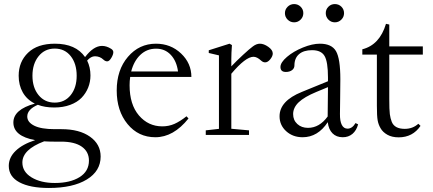

<svg xmlns="http://www.w3.org/2000/svg" viewBox="-20 -660 2116 939"><path d="M245.6 -134.3Q198.7 -134.3 165 -147.5Q113.3 -125 113.3 -90.3Q113.3 -62.5 147.2 -45.4Q181.2 -28.3 247.6 -28.3H280.8Q368.2 -28.3 420.2 8.5Q472.2 45.4 472.2 105.5Q472.2 176.8 404.3 218Q336.4 259.3 219.2 259.3Q126.5 259.3 74.7 231.4Q22.9 203.6 22.9 151.4Q22.9 109.9 56.9 77.4Q90.8 44.9 151.9 25.4Q45.4 5.9 45.4 -61Q45.4 -124.5 150.4 -153.3Q111.3 -172.9 91.3 -208.3Q71.3 -243.7 71.3 -289.6Q71.3 -357.9 117.2 -402.1Q163.1 -446.3 248.5 -446.3Q350.6 -446.3 396 -380.9Q437.5 -435.5 479 -435.5Q501 -435.5 523.4 -421.4Q534.2 -414.6 534.2 -404.8Q534.2 -393.1 524.2 -376.5Q514.2 -359.9 504.4 -359.9Q494.6 -359.9 485.4 -368.7Q468.3 -384.8 444.3 -384.8Q424.8 -384.8 406.2 -363.8Q422.4 -330.6 422.4 -291Q422.4 -259.3 411.1 -231.4Q399.9 -203.6 378.7 -181.6Q357.4 -159.7 323 -147Q288.6 -134.3 245.6 -134.3ZM355 -289.6Q355 -348.6 325.9 -385.5Q296.9 -422.4 247.6 -422.4Q198.7 -422.4 168.7 -385Q138.7 -347.7 138.7 -289.6Q138.7 -231.4 168.7 -194.8Q198.7 -158.2 247.6 -158.2Q296.4 -158.2 325.7 -194.8Q355 -231.4 355 -289.6ZM89.4 134.8Q89.4 180.2 134.3 207.5Q179.2 234.9 248.5 234.9Q323.2 234.9 369.1 206.3Q415 177.7 415 125.5Q415 82 380.1 57.4Q345.2 32.7 278.3 32.7H243.7Q217.8 32.7 195.8 31.2Q89.4 71.3 89.4 134.8Z M739.7 11.2Q656.7 11.2 603.8 -53.2Q550.8 -117.7 550.8 -217.3Q550.8 -317.9 605.7 -382.1Q660.6 -446.3 742.7 -446.3Q814.9 -446.3 865.5 -398.4Q916 -350.6 916 -283.7H616.7Q613.8 -263.7 613.8 -243.2Q613.8 -148.9 659.4 -95.5Q705.1 -42 773.9 -42Q805.7 -42 833.3 -54.2Q860.8 -66.4 892.1 -91.3L901.9 -80.6Q828.6 11.2 739.7 11.2ZM742.7 -421.9Q698.2 -421.9 666.5 -391.8Q634.8 -361.8 621.6 -310.5H850.6Q843.8 -361.8 814.9 -392.1Q786.1 -422.4 742.7 -421.9Z M986.3 0V-22.5L1050.8 -29.8V-389.2L1001 -400.9V-414.1L1102.5 -446.3L1114.3 -439.5Q1111.3 -399.4 1111.3 -372.1V-335.4Q1135.7 -361.3 1168.5 -391.6Q1201.2 -421.9 1216.8 -433.1Q1234.4 -446.3 1251 -446.3Q1270.5 -446.3 1292.2 -430.9Q1314 -415.5 1314 -398.4Q1314 -385.3 1301.8 -370.1Q1289.6 -355 1276.9 -355Q1266.1 -355 1256.8 -363.8Q1236.8 -382.3 1219.7 -382.3Q1181.2 -382.3 1111.3 -299.3V-30.3L1197.8 -22.5V0Z M1373.5 -595.7Q1373.5 -613.8 1386.7 -627Q1399.9 -640.1 1418.5 -640.1Q1437 -640.1 1450.2 -627.2Q1463.4 -614.3 1463.4 -595.7Q1463.4 -577.1 1450.2 -564Q1437 -550.8 1418.5 -550.8Q1399.9 -550.8 1386.7 -564Q1373.5 -577.1 1373.5 -595.7ZM1617.7 -640.1Q1636.7 -640.1 1649.7 -627.2Q1662.6 -614.3 1662.6 -595.7Q1662.6 -577.1 1649.4 -564Q1636.2 -550.8 1617.7 -550.8Q1599.1 -550.8 1586.2 -564Q1573.2 -577.1 1573.2 -595.7Q1573.2 -614.3 1586.2 -627.2Q1599.1 -640.1 1617.7 -640.1ZM1460 11.2Q1412.1 11.2 1379.6 -18.3Q1347.2 -47.9 1347.2 -91.3Q1347.2 -166.5 1456.1 -210.4L1584 -262.7V-281.2Q1584 -357.4 1567.4 -386Q1550.8 -414.6 1506.3 -414.6Q1464.8 -414.6 1442.4 -395Q1419.9 -375.5 1419.9 -339.8Q1419.9 -325.7 1408.2 -316.9Q1396.5 -308.1 1377.9 -308.1Q1351.6 -308.1 1351.6 -332.5Q1351.6 -354.5 1383.3 -381.6Q1415 -408.7 1461.2 -427.5Q1507.3 -446.3 1544.4 -446.3Q1602.1 -446.3 1623.3 -409.7Q1644.5 -373 1644.5 -272.9Q1644.5 -240.7 1643.6 -181.4Q1642.6 -122.1 1642.6 -103Q1642.1 -67.9 1651.6 -49.3Q1661.1 -30.8 1679.7 -30.8Q1702.6 -30.8 1718.8 -58.1L1731.4 -51.8Q1723.1 -21.5 1703.6 -5.1Q1684.1 11.2 1656.2 11.2Q1625 11.2 1606 -8.1Q1586.9 -27.3 1583 -62.5Q1534.2 11.2 1460 11.2ZM1413.6 -102.1Q1413.6 -72.3 1434.1 -53.5Q1454.6 -34.7 1486.3 -34.7Q1542 -34.7 1582.5 -90.3L1584 -233.9L1527.3 -210.4Q1468.3 -186 1440.9 -159.9Q1413.6 -133.8 1413.6 -102.1Z M1929.7 11.7Q1897 11.7 1874.5 -1Q1852.1 -13.7 1841.3 -32.7Q1830.6 -50.8 1826.9 -71.8Q1823.2 -92.8 1823.2 -142.6V-393.1H1752V-418.9Q1836.9 -440.4 1867.7 -543.5L1883.8 -540V-433.1H2047.9V-393.1H1883.8V-175.8Q1883.8 -122.6 1886.5 -101.8Q1889.2 -81.1 1896 -64Q1909.7 -29.8 1959.5 -29.8Q1998.5 -29.8 2025.9 -54.7L2036.6 -44.4Q1998.5 11.7 1929.7 11.7Z"/></svg>

Font: Elstob Light
Style: Regular
Weight: 300
Designer: Peter S. Baker
Version: Version 1.015